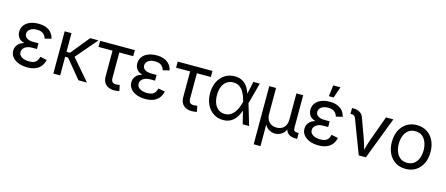

<svg xmlns="http://www.w3.org/2000/svg" viewBox="-56 -1467 5537 2381"><g transform="rotate(15 2712.0 -276.5)"><path d="M271 9.8Q208 9.8 158.2 -9.5Q108.4 -28.8 79.6 -64Q50.8 -99.1 50.8 -146.5Q50.8 -170.4 60.3 -194.6Q69.8 -218.8 92.5 -239Q115.2 -259.3 155.3 -271.5Q195.3 -283.7 256.3 -283.7H330.1V-241.7H266.1Q228 -241.7 200.4 -230Q172.9 -218.3 157.7 -198.2Q142.6 -178.2 142.6 -152.3Q142.6 -114.7 178.5 -91.3Q214.4 -67.9 274.4 -67.9Q313.5 -67.9 337.6 -78.1Q361.8 -88.4 375.5 -108.9Q389.2 -129.4 396 -159.2L481.9 -141.6Q472.2 -94.7 445.6 -60.5Q418.9 -26.4 375.2 -8.3Q331.5 9.8 271 9.8ZM257.3 -260.3Q197.3 -260.3 158.9 -271.5Q120.6 -282.7 99.4 -301.8Q78.1 -320.8 69.8 -344Q61.5 -367.2 61.5 -390.6Q61.5 -440.4 87.9 -476.1Q114.3 -511.7 161.4 -530.8Q208.5 -549.8 270 -549.8Q327.6 -549.8 368.7 -533.2Q409.7 -516.6 435.3 -485.8Q460.9 -455.1 472.2 -411.1L388.7 -390.6Q378.4 -428.7 350.1 -450.9Q321.8 -473.1 269.5 -473.1Q215.3 -473.1 182.9 -449.7Q150.4 -426.3 150.4 -389.2Q150.4 -356.4 179.4 -335.7Q208.5 -314.9 266.6 -314.9H330.1V-260.3Z M692.9 -542.5V0H605.5V-542.5ZM1039.6 -542.5 779.8 -238.8H659.7V-302.7H738.3L933.1 -542.5ZM927.7 0 728.5 -241.2 775.4 -304.2 1036.6 0Z M1388.2 5.9Q1317.9 5.9 1279.3 -30.5Q1240.7 -66.9 1240.7 -132.8V-464.4H1060.5V-542.5H1506.8V-464.4H1327.6V-139.6Q1327.6 -104 1342.3 -87.6Q1356.9 -71.3 1391.1 -71.3Q1400.4 -71.3 1413.1 -73Q1425.8 -74.7 1436.5 -76.7L1452.1 -2.4Q1439.9 1.5 1423.1 3.7Q1406.2 5.9 1388.2 5.9Z M1787.1 9.8Q1724.1 9.8 1674.3 -9.5Q1624.5 -28.8 1595.7 -64Q1566.9 -99.1 1566.9 -146.5Q1566.9 -170.4 1576.4 -194.6Q1585.9 -218.8 1608.6 -239Q1631.3 -259.3 1671.4 -271.5Q1711.4 -283.7 1772.5 -283.7H1846.2V-241.7H1782.2Q1744.1 -241.7 1716.6 -230Q1689 -218.3 1673.8 -198.2Q1658.7 -178.2 1658.7 -152.3Q1658.7 -114.7 1694.6 -91.3Q1730.5 -67.9 1790.5 -67.9Q1829.6 -67.9 1853.8 -78.1Q1877.9 -88.4 1891.6 -108.9Q1905.3 -129.4 1912.1 -159.2L1998 -141.6Q1988.3 -94.7 1961.7 -60.5Q1935.1 -26.4 1891.4 -8.3Q1847.7 9.8 1787.1 9.8ZM1773.4 -260.3Q1713.4 -260.3 1675 -271.5Q1636.7 -282.7 1615.5 -301.8Q1594.2 -320.8 1585.9 -344Q1577.6 -367.2 1577.6 -390.6Q1577.6 -440.4 1604 -476.1Q1630.4 -511.7 1677.5 -530.8Q1724.6 -549.8 1786.1 -549.8Q1843.8 -549.8 1884.8 -533.2Q1925.8 -516.6 1951.4 -485.8Q1977.1 -455.1 1988.3 -411.1L1904.8 -390.6Q1894.5 -428.7 1866.2 -450.9Q1837.9 -473.1 1785.6 -473.1Q1731.4 -473.1 1699 -449.7Q1666.5 -426.3 1666.5 -389.2Q1666.5 -356.4 1695.6 -335.7Q1724.6 -314.9 1782.7 -314.9H1846.2V-260.3Z M2384.3 5.9Q2314 5.9 2275.4 -30.5Q2236.8 -66.9 2236.8 -132.8V-464.4H2056.6V-542.5H2502.9V-464.4H2323.7V-139.6Q2323.7 -104 2338.4 -87.6Q2353 -71.3 2387.2 -71.3Q2396.5 -71.3 2409.2 -73Q2421.9 -74.7 2432.6 -76.7L2448.2 -2.4Q2436 1.5 2419.2 3.7Q2402.3 5.9 2384.3 5.9Z M2785.2 11.7Q2714.8 11.7 2660.6 -24.2Q2606.4 -60.1 2575.9 -123.5Q2545.4 -187 2545.4 -269Q2545.4 -352.1 2576.4 -415.3Q2607.4 -478.5 2662.4 -514.2Q2717.3 -549.8 2788.6 -549.8Q2841.8 -549.8 2879.4 -531.2Q2917 -512.7 2941.7 -482.2Q2966.3 -451.7 2980.7 -415.8Q2995.1 -379.9 3002 -345.7H3033.7L3037.6 -272.9L3118.7 0H3036.1L2969.2 -272.9Q2961.9 -301.3 2950 -335.2Q2938 -369.1 2918 -400.4Q2897.9 -431.6 2866.9 -451.7Q2835.9 -471.7 2791 -471.7Q2743.2 -471.7 2707.8 -447Q2672.4 -422.4 2653.3 -377Q2634.3 -331.5 2634.3 -268.6Q2634.3 -207 2652.8 -161.6Q2671.4 -116.2 2705.6 -91.3Q2739.7 -66.4 2786.6 -66.4Q2830.6 -66.4 2862.3 -86.9Q2894 -107.4 2915.5 -139.4Q2937 -171.4 2950 -206.1Q2962.9 -240.7 2969.2 -270L3028.3 -542.5H3110.8L3037.6 -270L3033.7 -199.2H3005.9Q2997.1 -165.5 2981.4 -128.9Q2965.8 -92.3 2940.4 -60.3Q2915 -28.3 2877 -8.3Q2838.9 11.7 2785.2 11.7Z M3231.9 204.1V-542.5H3319.3V-214.8Q3319.3 -164.1 3337.2 -131.6Q3355 -99.1 3385 -84.2Q3415 -69.3 3451.7 -69.3Q3488.8 -69.3 3517.8 -84.5Q3546.9 -99.6 3563.7 -131.8Q3580.6 -164.1 3580.6 -214.8V-542.5H3667.5V-123Q3667.5 -96.2 3679.4 -85.7Q3691.4 -75.2 3720.7 -75.2H3734.9V0H3717.3Q3649.4 0 3616 -31.2Q3582.5 -62.5 3582.5 -122.6V-171.9H3602.5Q3602.5 -117.7 3587.6 -82.8Q3572.8 -47.9 3549.1 -28.1Q3525.4 -8.3 3499.3 -0.2Q3473.1 7.8 3451.2 7.8Q3429.2 7.8 3403.1 -0.2Q3377 -8.3 3353.5 -28.1Q3330.1 -47.9 3314.9 -82.8Q3299.8 -117.7 3299.8 -171.9H3319.3V204.1Z M4009.8 9.8Q3946.8 9.8 3897 -9.5Q3847.2 -28.8 3818.4 -64Q3789.6 -99.1 3789.6 -146.5Q3789.6 -170.4 3799.1 -194.6Q3808.6 -218.8 3831.3 -239Q3854 -259.3 3894 -271.5Q3934.1 -283.7 3995.1 -283.7H4068.8V-241.7H4004.9Q3966.8 -241.7 3939.2 -230Q3911.6 -218.3 3896.5 -198.2Q3881.3 -178.2 3881.3 -152.3Q3881.3 -114.7 3917.2 -91.3Q3953.1 -67.9 4013.2 -67.9Q4052.2 -67.9 4076.4 -78.1Q4100.6 -88.4 4114.3 -108.9Q4127.9 -129.4 4134.8 -159.2L4220.7 -141.6Q4210.9 -94.7 4184.3 -60.5Q4157.7 -26.4 4114 -8.3Q4070.3 9.8 4009.8 9.8ZM3996.1 -260.3Q3936 -260.3 3897.7 -271.5Q3859.4 -282.7 3838.1 -301.8Q3816.9 -320.8 3808.6 -344Q3800.3 -367.2 3800.3 -390.6Q3800.3 -440.4 3826.7 -476.1Q3853 -511.7 3900.1 -530.8Q3947.3 -549.8 4008.8 -549.8Q4066.4 -549.8 4107.4 -533.2Q4148.4 -516.6 4174.1 -485.8Q4199.7 -455.1 4210.9 -411.1L4127.4 -390.6Q4117.2 -428.7 4088.9 -450.9Q4060.5 -473.1 4008.3 -473.1Q3954.1 -473.1 3921.6 -449.7Q3889.2 -426.3 3889.2 -389.2Q3889.2 -356.4 3918.2 -335.7Q3947.3 -314.9 4005.4 -314.9H4068.8V-260.3ZM3978.5 -613.3 3995.6 -756.8H4088.4L4039.6 -613.3Z M4526.4 0 4361.3 -433.1Q4353.5 -454.6 4341.1 -462.6Q4328.6 -470.7 4306.2 -470.7H4293.9V-545.9H4308.6Q4359.9 -545.9 4393.3 -526.6Q4426.8 -507.3 4441.9 -465.8L4530.3 -221.7Q4548.3 -172.4 4561.3 -124Q4574.2 -75.7 4587.9 -29.8H4557.1Q4571.3 -75.7 4584 -124.3Q4596.7 -172.9 4614.3 -221.7L4730.5 -542.5H4825.2L4617.7 0Z M5127 11.7Q5053.2 11.7 4997.6 -23.4Q4941.9 -58.6 4910.6 -121.6Q4879.4 -184.6 4879.4 -268.1Q4879.4 -353 4910.6 -416.3Q4941.9 -479.5 4997.6 -514.6Q5053.2 -549.8 5127 -549.8Q5201.7 -549.8 5257.6 -514.6Q5313.5 -479.5 5344.5 -416.3Q5375.5 -353 5375.5 -268.1Q5375.5 -184.6 5344.5 -121.6Q5313.5 -58.6 5257.6 -23.4Q5201.7 11.7 5127 11.7ZM5127 -66.4Q5181.6 -66.4 5217 -94.2Q5252.4 -122.1 5269.8 -168Q5287.1 -213.9 5287.1 -268.1Q5287.1 -322.8 5269.8 -369.1Q5252.4 -415.5 5217 -443.6Q5181.6 -471.7 5127 -471.7Q5073.2 -471.7 5038.1 -443.6Q5002.9 -415.5 4985.6 -369.4Q4968.3 -323.2 4968.3 -268.1Q4968.3 -213.9 4985.6 -168Q5002.9 -122.1 5038.1 -94.2Q5073.2 -66.4 5127 -66.4Z"/></g></svg>

Font: Inter 16pt
Style: Regular
Weight: 400
Version: Version 4.001;git-66647c0bb